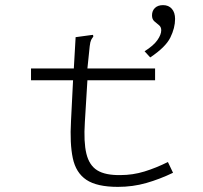

<svg xmlns="http://www.w3.org/2000/svg" viewBox="-20 -720 790 749"><path d="M440 9Q358 9 317 -18.5Q276 -46 264 -103Q252 -160 257 -248L265 -407H101V-453H268L275 -575L334 -583L343 -584L344 -577Q339 -571 335.5 -564Q332 -557 330 -540L321 -453H585V-407H321L311 -243Q306 -166 317 -120.5Q328 -75 359.5 -55.5Q391 -36 450 -37Q498 -37 543.5 -51Q589 -65 635 -88L655 -46Q603 -21 550.5 -6Q498 9 440 9ZM566 -496 544 -520Q579 -542 594 -563.5Q609 -585 609 -602Q609 -615 600 -622Q591 -629 582 -637Q573 -645 573 -660Q573 -678 584.5 -689Q596 -700 616 -700Q638 -700 650.5 -685.5Q663 -671 663 -646Q663 -611 644.5 -573.5Q626 -536 566 -496Z"/></svg>

Font: Inconsolata ExtraExpanded Light
Style: Regular
Weight: 300
Width: 8
Monospace: yes
Designer: Raph Levien, Cyreal, Brenton Simpson
Foundry: Raph Levien, Cyreal, Google
Version: Version 3.001; ttfautohint (v1.8.2.53-6de2)